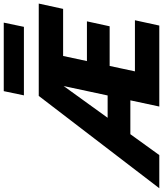

<svg xmlns="http://www.w3.org/2000/svg" viewBox="2 -948 889 1048"><g transform="rotate(-90 447.0 -424.5)"><path d="M-57 0 447 -658H599L124 0ZM175 -158 213 -282H520L494 -158ZM569 -271 596 -395H854L827 -271ZM389 0 530 -658H951L922 -525H665L581 -133H860L831 0ZM450 -739 473 -849H847L824 -739Z"/></g></svg>

Font: Ysabeau Black
Style: Italic
Weight: 900
Italic angle: -12°
Version: Version 2.000;gftools[0.9.27.dev2+g8671c4b]